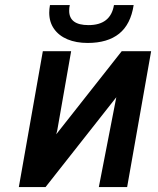

<svg xmlns="http://www.w3.org/2000/svg" viewBox="-20 -760 640 780"><path d="M154 -552H269L212.5 -230L208.5 -214.5L474.5 -552H594L496.5 0H381.5L452.5 -365L165 0H56.5ZM180 -708.5Q180 -723 183 -739.5H263.5Q261 -729 261 -716.5Q261 -658 339.5 -658Q429.5 -658 443 -739.5H523Q511 -661 464 -623.2Q417 -585.5 336 -585.5Q289.5 -585.5 254.2 -600.2Q219 -615 199.5 -642.8Q180 -670.5 180 -708.5Z"/></svg>

Font: JuliaMono
Style: Bold Italic
Weight: 700
Italic angle: -9°
Monospace: yes
Designer: cormullion
Foundry: corm
Version: Version 0.057; ttfautohint (v1.8.4)